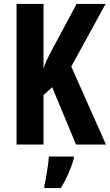

<svg xmlns="http://www.w3.org/2000/svg" viewBox="-20 -734 558 975"><path d="M518 0H366L245 -291L201 -251V0H64V-714H201V-385Q206 -404 217 -427.5Q228 -451 244 -481L369 -714H516L342 -396ZM355 72Q344 110 326.5 149.5Q309 189 289 221H205V208Q210 191 214.5 164Q219 137 223 109Q227 81 228 61H355Z"/></svg>

Font: Noto Sans Thai ExtCond
Style: Bold
Weight: 700
Width: 2
Designer: Monotype Design Team
Foundry: Monotype Imaging Inc.
Version: Version 2.002; ttfautohint (v1.8.4.7-5d5b)